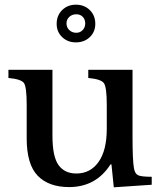

<svg xmlns="http://www.w3.org/2000/svg" viewBox="-20 -790 685 820"><path d="M436 -240V-342Q436 -417 424 -434.5Q412 -452 357 -457V-492H546V-209Q546 -104 552 -72Q556 -48 570 -41.5Q584 -35 628 -35V-1L466 10L456 -88H452Q390 9 275 9Q188 9 141 -39.5Q94 -88 94 -199V-342Q94 -418 82.5 -435Q71 -452 16 -457V-492H204V-211Q204 -121 230 -85Q256 -49 306 -49Q366 -49 401 -98.5Q436 -148 436 -240ZM304 -770Q340 -770 363.5 -747Q387 -724 387 -688Q387 -654 363.5 -631.5Q340 -609 304 -609Q269 -609 245.5 -631.5Q222 -654 222 -688Q222 -724 245.5 -747Q269 -770 304 -770ZM306 -650Q322 -650 333 -661.5Q344 -673 344 -690Q344 -707 333.5 -718Q323 -729 306 -729Q288 -729 276 -718Q264 -707 264 -690Q264 -673 276 -661.5Q288 -650 306 -650Z"/></svg>

Font: Kolar Light
Style: Regular
Weight: 300
Designer: Ramakrishna Saiteja (Kannada); Shiva Nallaperumal (Latin)
Foundry: Indian Type Foundry
Version: Version 1.001;PS 1.0;hotconv 1.0.88;makeotf.lib2.5.647800